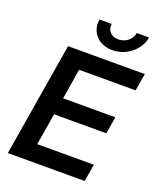

<svg xmlns="http://www.w3.org/2000/svg" viewBox="-168 -1049 970 1154"><g transform="rotate(20 317.0 -471.5)"><path d="M22.5 0 143.1 -727.5H633.8L615.2 -616.7H253.9L222.2 -422.9H556.6L538.1 -314H204.1L170.4 -110.8H532.2L514.2 0ZM399.9 -795.9Q355 -795.9 322.3 -815.7Q289.6 -835.4 274.4 -868.7Q259.3 -901.9 265.6 -942.9H344.2Q338.9 -910.6 358.2 -889.9Q377.4 -869.1 412.1 -869.1Q435.5 -869.1 455.1 -878.7Q474.6 -888.2 487.5 -904.8Q500.5 -921.4 503.9 -942.9H583Q576.2 -901.9 549.8 -868.4Q523.4 -835 484.1 -815.4Q444.8 -795.9 399.9 -795.9Z"/></g></svg>

Font: Inter 24pt SemiBold
Style: Italic
Weight: 600
Italic angle: -9.3988°
Designer: Rasmus Andersson
Foundry: rsms
Version: Version 4.001;git-66647c0bb